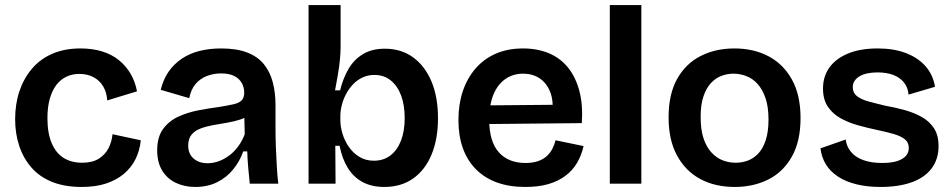

<svg xmlns="http://www.w3.org/2000/svg" viewBox="-20 -728 3773 761"><path d="M304 13Q236 13 186.5 -7Q137 -27 105 -63.5Q73 -100 56.5 -149Q40 -198 40 -255Q40 -316 57 -366.5Q74 -417 106.5 -455.5Q139 -494 187.5 -515Q236 -536 299 -536Q347 -536 385.5 -524Q424 -512 452 -489Q480 -466 498 -435Q516 -404 523 -366L405 -330Q403 -362 389 -385.5Q375 -409 351 -422Q327 -435 294 -435Q266 -435 243 -424Q220 -413 203.5 -391.5Q187 -370 177.5 -337Q168 -304 168 -260Q168 -201 184.5 -161.5Q201 -122 231.5 -102.5Q262 -83 306 -83Q346 -83 371.5 -99Q397 -115 410 -140.5Q423 -166 426 -196L538 -172Q534 -131 517 -97Q500 -63 470.5 -38.5Q441 -14 400 -0.5Q359 13 304 13Z M754 13Q711 13 676.5 -3.5Q642 -20 622.5 -52.5Q603 -85 603 -132Q603 -185 626.5 -217Q650 -249 687.5 -266Q725 -283 767.5 -291Q810 -299 848 -304Q885 -310 906.5 -315Q928 -320 938 -330.5Q948 -341 948 -360Q948 -382 938 -399.5Q928 -417 908 -427Q888 -437 856 -437Q827 -437 800.5 -427Q774 -417 755.5 -395.5Q737 -374 730 -339L617 -372Q627 -413 648 -443.5Q669 -474 700 -495Q731 -516 770.5 -526Q810 -536 856 -536Q918 -536 959.5 -520Q1001 -504 1025.5 -474Q1050 -444 1061 -402.5Q1072 -361 1072 -311V-214Q1072 -180 1073.5 -143.5Q1075 -107 1077 -70.5Q1079 -34 1083 0H970Q967 -29 964 -61.5Q961 -94 960 -128H944Q931 -90 905 -57.5Q879 -25 841 -6Q803 13 754 13ZM803 -81Q823 -81 844 -88Q865 -95 885 -109Q905 -123 922 -145Q939 -167 950 -196L948 -280L973 -276Q956 -262 931.5 -254Q907 -246 879.5 -241.5Q852 -237 824.5 -232Q797 -227 774.5 -218.5Q752 -210 739 -194Q726 -178 726 -151Q726 -118 747.5 -99.5Q769 -81 803 -81Z M1503 13Q1453 13 1417 -6.5Q1381 -26 1358.5 -62.5Q1336 -99 1326 -150H1309L1310 0H1203V-253V-708H1330V-542Q1330 -517 1327 -488.5Q1324 -460 1319 -430.5Q1314 -401 1308 -370H1328Q1340 -419 1362 -456Q1384 -493 1419.5 -514Q1455 -535 1505 -535Q1570 -535 1617 -501Q1664 -467 1690 -405.5Q1716 -344 1716 -259Q1716 -177 1690.5 -115.5Q1665 -54 1617.5 -20.5Q1570 13 1503 13ZM1462 -91Q1500 -91 1527.5 -112Q1555 -133 1569.5 -171Q1584 -209 1584 -260Q1584 -311 1570 -349Q1556 -387 1529 -409Q1502 -431 1464 -431Q1438 -431 1416 -420.5Q1394 -410 1378 -392.5Q1362 -375 1351 -354Q1340 -333 1334.5 -310.5Q1329 -288 1329 -268V-252Q1329 -226 1337.5 -198Q1346 -170 1362.5 -146Q1379 -122 1404 -106.5Q1429 -91 1462 -91Z M2062 13Q1998 13 1949 -5Q1900 -23 1866 -57.5Q1832 -92 1814.5 -141Q1797 -190 1797 -252Q1797 -314 1814 -365.5Q1831 -417 1864 -455.5Q1897 -494 1944.5 -515Q1992 -536 2053 -536Q2110 -536 2155.5 -517Q2201 -498 2231.5 -460Q2262 -422 2276.5 -367Q2291 -312 2286 -240L1878 -236V-310L2211 -313L2169 -272Q2175 -328 2160.5 -364Q2146 -400 2118 -418Q2090 -436 2054 -436Q2013 -436 1982.5 -414.5Q1952 -393 1935.5 -352.5Q1919 -312 1919 -254Q1919 -167 1957 -124.5Q1995 -82 2063 -82Q2092 -82 2113 -89.5Q2134 -97 2147.5 -109.5Q2161 -122 2169.5 -138.5Q2178 -155 2182 -172L2293 -149Q2285 -113 2267.5 -83Q2250 -53 2221.5 -31.5Q2193 -10 2154 1.5Q2115 13 2062 13Z M2397 0V-708H2522V0Z M2892 13Q2814 13 2755.5 -18.5Q2697 -50 2663.5 -111.5Q2630 -173 2630 -263Q2630 -355 2664 -415.5Q2698 -476 2757 -506Q2816 -536 2891 -536Q2967 -536 3026 -505Q3085 -474 3119 -412.5Q3153 -351 3153 -260Q3153 -168 3118.5 -107Q3084 -46 3025 -16.5Q2966 13 2892 13ZM2896 -83Q2921 -83 2944 -91.5Q2967 -100 2985.5 -119.5Q3004 -139 3015 -172.5Q3026 -206 3026 -254Q3026 -305 3014 -339.5Q3002 -374 2982.5 -395.5Q2963 -417 2938 -426.5Q2913 -436 2887 -436Q2863 -436 2840 -427.5Q2817 -419 2798.5 -399.5Q2780 -380 2768.5 -347Q2757 -314 2757 -265Q2757 -214 2768.5 -179.5Q2780 -145 2800 -123.5Q2820 -102 2844.5 -92.5Q2869 -83 2896 -83Z M3470 13Q3417 13 3374.5 2.5Q3332 -8 3301.5 -28Q3271 -48 3253.5 -76.5Q3236 -105 3232 -140L3332 -175Q3335 -148 3352.5 -126.5Q3370 -105 3401.5 -93.5Q3433 -82 3478 -82Q3527 -82 3554.5 -97.5Q3582 -113 3582 -142Q3582 -163 3567 -175.5Q3552 -188 3523.5 -196.5Q3495 -205 3456 -213Q3418 -221 3380.5 -231.5Q3343 -242 3311.5 -259.5Q3280 -277 3261 -305.5Q3242 -334 3242 -377Q3242 -425 3267.5 -460.5Q3293 -496 3341.5 -516Q3390 -536 3459 -536Q3523 -536 3571 -517.5Q3619 -499 3648.5 -465.5Q3678 -432 3686 -384L3581 -353Q3579 -381 3563 -401Q3547 -421 3520.5 -431Q3494 -441 3458 -441Q3412 -441 3386 -425Q3360 -409 3360 -382Q3360 -360 3376.5 -347Q3393 -334 3422 -326Q3451 -318 3489 -309Q3529 -302 3566.5 -291.5Q3604 -281 3634 -264Q3664 -247 3682 -219.5Q3700 -192 3700 -149Q3700 -97 3672.5 -60.5Q3645 -24 3593.5 -5.5Q3542 13 3470 13Z"/></svg>

Font: Bricolage Grotesque 48pt Condensed ExtraBold SemiBold
Style: Regular
Weight: 600
Version: Version 1.000;gftools[0.9.30]